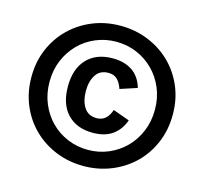

<svg xmlns="http://www.w3.org/2000/svg" viewBox="-105 -831 1024 963"><g transform="rotate(15 407.0 -350.0)"><path d="M407 14Q330 14 263.5 -13Q197 -40 147 -88.5Q97 -137 68.5 -204Q40 -271 40 -351Q40 -430 68.5 -496.5Q97 -563 147 -611.5Q197 -660 263.5 -687Q330 -714 407 -714Q483 -714 550 -687Q617 -660 667 -611.5Q717 -563 745.5 -496.5Q774 -430 774 -351Q774 -271 745.5 -204Q717 -137 667 -88.5Q617 -40 550 -13Q483 14 407 14ZM407 -70Q464 -70 513.5 -91Q563 -112 600.5 -149.5Q638 -187 659.5 -238.5Q681 -290 681 -351Q681 -412 659.5 -463Q638 -514 600.5 -551.5Q563 -589 513.5 -610Q464 -631 407 -631Q351 -631 301 -610Q251 -589 214 -551.5Q177 -514 155.5 -463Q134 -412 134 -351Q134 -290 155.5 -238.5Q177 -187 214 -149.5Q251 -112 301 -91Q351 -70 407 -70ZM411 -546Q471 -546 512 -519Q553 -492 570 -435L482 -406Q472 -436 455 -453Q438 -470 409 -470Q365 -470 343.5 -437Q322 -404 322 -353Q322 -302 343.5 -268.5Q365 -235 409 -235Q462 -235 482 -297L568 -266Q550 -215 510.5 -187Q471 -159 409 -159Q325 -159 277 -209.5Q229 -260 229 -352Q229 -444 277.5 -495Q326 -546 411 -546Z"/></g></svg>

Font: Post Grotesk Bold
Style: Bold
Weight: 700
Version: Version 1.0